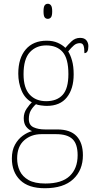

<svg xmlns="http://www.w3.org/2000/svg" viewBox="-20 -758 506 1019"><path d="M218 241Q131 241 87 198Q43 155 43 83Q43 40 59.5 10Q76 -20 101 -38Q126 -56 150 -62Q132 -69 119 -85.5Q106 -102 106 -131Q106 -159 121.5 -181.5Q137 -204 149 -215Q112 -235 94.5 -277Q77 -319 77 -367Q77 -449 116.5 -495.5Q156 -542 228 -542Q261 -542 286 -531Q311 -520 327 -504Q340 -520 359.5 -538.5Q379 -557 405 -557Q428 -557 438.5 -544Q449 -531 449 -513Q449 -476 428 -476Q428 -504 423 -516.5Q418 -529 404 -529Q386 -529 372.5 -517.5Q359 -506 342 -485Q354 -466 362.5 -436Q371 -406 371 -363Q371 -287 335 -241.5Q299 -196 228 -196Q217 -196 197.5 -198.5Q178 -201 171 -205Q155 -191 144 -172.5Q133 -154 133 -126Q133 -94 158 -82.5Q183 -71 219 -71H284Q353 -71 386.5 -35.5Q420 0 420 66Q420 145 368.5 193Q317 241 218 241ZM225 -221Q282 -221 312.5 -254.5Q343 -288 343 -365Q343 -447 312.5 -482Q282 -517 225 -517Q172 -517 138.5 -481Q105 -445 105 -364Q105 -291 137.5 -256Q170 -221 225 -221ZM221 216Q308 216 350 176Q392 136 392 66Q392 6 364.5 -20Q337 -46 278 -46H200Q145 -46 108 -13Q71 20 71 83Q71 119 85 149Q99 179 131.5 197.5Q164 216 221 216ZM234 -658Q223 -658 217 -666Q211 -674 211 -698Q211 -721 217 -729.5Q223 -738 234 -738Q244 -738 250.5 -729.5Q257 -721 257 -698Q257 -674 250.5 -666Q244 -658 234 -658Z"/></svg>

Font: Noto Serif Georgian SemiCondensed Thin
Style: Regular
Weight: 100
Width: 4
Designer: Monotype Design Team, Akaki Razmadze
Foundry: Google LLC
Version: Version 2.003; ttfautohint (v1.8.4.7-5d5b)